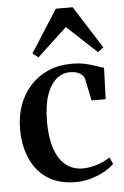

<svg xmlns="http://www.w3.org/2000/svg" viewBox="-56 -840 578 893"><g transform="rotate(-5 233.0 -394.0)"><path d="M262 11Q184 11 131.2 -23.2Q78.5 -57.5 51.8 -117.8Q25 -178 24.5 -255.5Q24.5 -317 43 -368.5Q61.5 -420 96.5 -458.2Q131.5 -496.5 180.2 -517.8Q229 -539 290 -539Q326.5 -539 355 -532.5Q383.5 -526 404.2 -518.2Q425 -510.5 438.5 -507.5L433.5 -361H367.5L346 -463.5Q344 -473 335.8 -481.5Q327.5 -490 313.2 -495.2Q299 -500.5 278.5 -500.5Q243 -500.5 214.5 -476.5Q186 -452.5 169.2 -403.5Q152.5 -354.5 152.5 -279.5Q152.5 -222 162.8 -179Q173 -136 192.2 -107.2Q211.5 -78.5 238.5 -64Q265.5 -49.5 298.5 -49.5Q323 -49.5 347.2 -55.2Q371.5 -61 392.2 -70.2Q413 -79.5 427 -89.5L441.5 -58.5Q426.5 -42.5 398.5 -26.5Q370.5 -10.5 335 0.2Q299.5 11 262 11ZM139 -582 112.5 -602.5 239 -800.5H317.5L443.5 -602.5L417 -582L278 -711.5Z"/></g></svg>

Font: Merriweather 96pt SemiBold
Style: Regular
Weight: 600
Version: Version 2.100